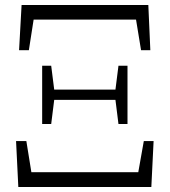

<svg xmlns="http://www.w3.org/2000/svg" viewBox="-20 -745 676 765"><path d="M53 0H583L592 -183H553L531 -59H105L85 -183H44ZM56 -545H95L114 -667H522L542 -545H579L571 -725H66ZM452 -251H488V-483H452L440 -388H196L184 -483H148V-251H184L196 -347H440Z"/></svg>

Font: Noto Serif SC Light
Style: Regular
Weight: 300
Designer: Ryoko NISHIZUKA 西塚涼子 (kana & ideographs); Frank Grießhammer (Latin, Greek & Cyrillic); Wenlong ZHANG 张文龙 (bopomofo); San
Foundry: Adobe
Version: Version 2.001;hotconv 1.1.0;makeotfexe 2.6.0